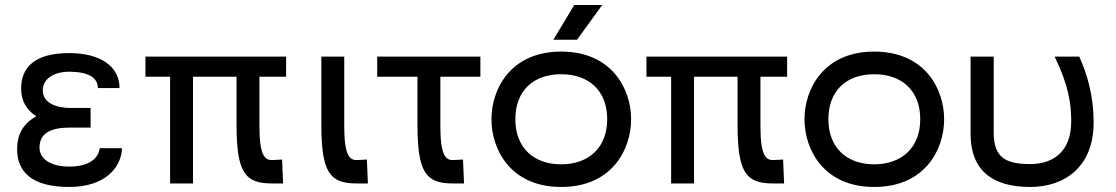

<svg xmlns="http://www.w3.org/2000/svg" viewBox="-20 -729 4433 763"><path d="M255 14C400 14 462 -65 465 -140H376C372 -101 336 -67 255 -67C182 -67 137 -97 137 -142C137 -200 181 -222 259 -222H340V-300H259C208 -300 150 -318 150 -369C150 -419 198 -444 255 -444C331 -444 369 -420 369 -379H455C455 -466 378 -518 255 -518C121 -518 64 -464 64 -377C64 -327 86 -292 124 -267C72 -237 48 -196 48 -136C48 -53 98 14 255 14Z M558 -424H656V0H747V-424H920V-235C920 -44 953 0 1060 0H1105L1101 -95L1064 -93C1031 -91 1011 -113 1011 -228V-424H1117V-504H558Z M1397 0H1442L1438 -95L1401 -93C1368 -91 1348 -113 1348 -228V-504H1257V-235C1257 -44 1290 0 1397 0Z M1779 0H1824L1820 -95L1783 -93C1750 -91 1730 -113 1730 -228V-424H1889V-504H1479V-424H1639V-235C1639 -44 1672 0 1779 0Z M2210 14C2412 14 2488 -135 2488 -255C2488 -375 2412 -524 2210 -524C2009 -524 1933 -375 1933 -255C1933 -135 2009 14 2210 14ZM2028 -255C2028 -368 2099 -434 2210 -434C2321 -434 2393 -368 2393 -255C2393 -142 2319 -76 2210 -76C2101 -76 2028 -142 2028 -255ZM2179 -571H2273L2373 -709H2262Z M2549 -424H2647V0H2738V-424H2911V-235C2911 -44 2944 0 3051 0H3096L3092 -95L3055 -93C3022 -91 3002 -113 3002 -228V-424H3108V-504H2549Z M3454 14C3656 14 3732 -135 3732 -255C3732 -375 3656 -524 3454 -524C3253 -524 3177 -375 3177 -255C3177 -135 3253 14 3454 14ZM3272 -255C3272 -368 3343 -434 3454 -434C3565 -434 3637 -368 3637 -255C3637 -142 3563 -76 3454 -76C3345 -76 3272 -142 3272 -255Z M4074 14C4209 14 4326 -64 4326 -242C4326 -354 4298 -439 4269 -504H4171C4227 -390 4236 -317 4237 -252C4239 -117 4155 -77 4074 -77C3978 -77 3929 -102 3929 -201V-504H3837V-197C3837 -56 3919 14 4074 14Z"/></svg>

Font: Hibana 45 SubMedium
Style: Regular
Weight: 500
Width: 6
Designer: pygmalion
Foundry: ybstudio
Version: Version 2021.007;FEAKit 1.0